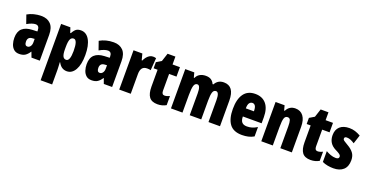

<svg xmlns="http://www.w3.org/2000/svg" viewBox="-36 -1575 4863 2539"><g transform="rotate(20 2395.5 -305.0)"><path d="M266 -656Q349 -656 397 -606.5Q445 -557 445 -456V-93H328L301 -166H298Q271 -124 239.5 -103.5Q208 -83 156 -83Q109 -83 80 -109Q51 -135 38 -176Q25 -217 25 -262Q25 -351 72.5 -394.5Q120 -438 211 -442L283 -445V-459Q283 -527 230 -527Q183 -527 111 -486L69 -606Q110 -630 159.5 -643Q209 -656 266 -656ZM253 -338Q187 -335 187 -269Q187 -212 226 -212Q250 -212 266.5 -234Q283 -256 283 -291V-340Z M822 -656Q899 -656 942.5 -579Q986 -502 986 -368Q986 -235 943 -159Q900 -83 826 -83Q789 -83 759 -102Q729 -121 706 -164H701Q703 -127 704.5 -100.5Q706 -74 706 -58V147H544V-646H674L698 -575H706Q734 -626 759.5 -641Q785 -656 822 -656ZM768 -521Q735 -521 720.5 -488.5Q706 -456 706 -381V-349Q706 -283 720.5 -252.5Q735 -222 767 -222Q822 -222 822 -366Q822 -521 768 -521Z M1284 -656Q1367 -656 1415 -606.5Q1463 -557 1463 -456V-93H1346L1319 -166H1316Q1289 -124 1257.5 -103.5Q1226 -83 1174 -83Q1127 -83 1098 -109Q1069 -135 1056 -176Q1043 -217 1043 -262Q1043 -351 1090.5 -394.5Q1138 -438 1229 -442L1301 -445V-459Q1301 -527 1248 -527Q1201 -527 1129 -486L1087 -606Q1128 -630 1177.5 -643Q1227 -656 1284 -656ZM1271 -338Q1205 -335 1205 -269Q1205 -212 1244 -212Q1268 -212 1284.5 -234Q1301 -256 1301 -291V-340Z M1834 -656Q1844 -656 1854 -655Q1864 -654 1879 -650L1866 -476Q1847 -482 1816 -482Q1768 -482 1746.5 -453.5Q1725 -425 1725 -371V-93H1563V-646H1687L1710 -558H1718Q1728 -581 1744.5 -603.5Q1761 -626 1784 -641Q1807 -656 1834 -656Z M2152 -223Q2167 -223 2185 -228Q2203 -233 2223 -242V-114Q2196 -99 2166.5 -91Q2137 -83 2103 -83Q2021 -83 1985.5 -130.5Q1950 -178 1950 -275V-513H1894V-599L1964 -641L2002 -757H2112V-646H2216V-513H2112V-277Q2112 -223 2152 -223Z M2833 -656Q2981 -656 2981 -453V-93H2819V-400Q2819 -512 2775 -512Q2741 -512 2729 -474.5Q2717 -437 2717 -357V-93H2555V-400Q2555 -512 2512 -512Q2478 -512 2465.5 -472Q2453 -432 2453 -341V-93H2291V-646H2418L2436 -578H2445Q2461 -616 2496 -636Q2531 -656 2579 -656Q2628 -656 2656.5 -635.5Q2685 -615 2698 -583H2709Q2728 -618 2758.5 -637Q2789 -656 2833 -656Z M3276 -655Q3375 -655 3430 -590Q3485 -525 3485 -403V-318H3221Q3221 -263 3244 -237.5Q3267 -212 3315 -212Q3353 -212 3386 -222Q3419 -232 3457 -255V-123Q3421 -102 3380 -92.5Q3339 -83 3291 -83Q3171 -83 3116.5 -156Q3062 -229 3062 -367Q3062 -506 3116 -580.5Q3170 -655 3276 -655ZM3280 -530Q3255 -530 3238 -508Q3221 -486 3221 -432H3335Q3335 -485 3320 -507.5Q3305 -530 3280 -530Z M3840 -656Q3912 -656 3952 -603Q3992 -550 3992 -453V-93H3830V-401Q3830 -456 3821 -484Q3812 -512 3782 -512Q3748 -512 3736 -476Q3724 -440 3724 -346V-93H3562V-646H3689L3707 -578H3716Q3754 -656 3840 -656Z M4306 -223Q4321 -223 4339 -228Q4357 -233 4377 -242V-114Q4350 -99 4320.5 -91Q4291 -83 4257 -83Q4175 -83 4139.5 -130.5Q4104 -178 4104 -275V-513H4048V-599L4118 -641L4156 -757H4266V-646H4370V-513H4266V-277Q4266 -223 4306 -223Z M4767 -263Q4767 -174 4717 -128.5Q4667 -83 4578 -83Q4538 -83 4498.5 -90Q4459 -97 4421 -114V-267Q4451 -249 4487.5 -235.5Q4524 -222 4561 -222Q4606 -222 4606 -254Q4606 -263 4601.5 -272Q4597 -281 4579.5 -293Q4562 -305 4523 -324Q4420 -376 4420 -493Q4420 -570 4467 -613Q4514 -656 4600 -656Q4643 -656 4681 -644Q4719 -632 4759 -609L4719 -486Q4694 -503 4666.5 -515Q4639 -527 4610 -527Q4576 -527 4576 -501Q4576 -492 4580.5 -485Q4585 -478 4602 -467Q4619 -456 4654 -435Q4704 -407 4735.5 -367Q4767 -327 4767 -263Z"/></g></svg>

Font: Noto Sans Kannada UI ExtraCondensed Black
Style: Regular
Weight: 900
Width: 2
Designer: Jelle Bosma - Monotype Design Team
Foundry: Monotype Imaging Inc.
Version: Version 2.005; ttfautohint (v1.8.4.7-5d5b)